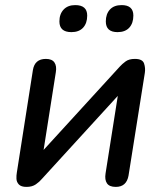

<svg xmlns="http://www.w3.org/2000/svg" viewBox="-20 -726 633 753"><path d="M84 7Q63 7 54 -2.5Q45 -12 44.5 -25Q44 -38 46 -49L109 -451Q116 -495 160 -495Q184 -495 193.5 -481Q203 -467 199 -443L151 -138L450 -465Q459 -475 472.5 -485Q486 -495 509 -495Q539 -495 545 -477Q551 -459 548 -440L484 -37Q476 7 434 7Q409 7 399.5 -7Q390 -21 394 -46L442 -350L144 -24Q135 -13 120.5 -3Q106 7 84 7ZM441 -600Q395 -600 395 -642Q395 -671 411 -688.5Q427 -706 457 -706Q503 -706 503 -665Q503 -635 487 -617.5Q471 -600 441 -600ZM260 -600Q213 -600 213 -642Q213 -671 229.5 -688.5Q246 -706 275 -706Q322 -706 322 -665Q322 -635 306 -617.5Q290 -600 260 -600Z"/></svg>

Font: Nunito SemiBold
Style: Italic
Weight: 600
Italic angle: -9°
Designer: Vernon Adams
Foundry: Vernon Adams
Version: Version 3.601; ttfautohint (v1.8.2.53-6de2)